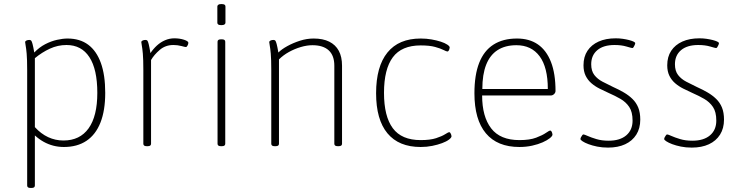

<svg xmlns="http://www.w3.org/2000/svg" viewBox="-20 -719 3651 947"><path d="M130 208Q122 208 118 205Q114 202 114 196V-373Q114 -427 111.5 -454.5Q109 -482 106.5 -494Q104 -506 104 -511Q104 -514 106 -516Q108 -518 111 -519.5Q114 -521 118 -521.5Q122 -522 125 -522Q131 -522 134 -518.5Q137 -515 140.5 -502Q144 -489 149 -460Q174 -486 203 -501Q232 -516 261 -522.5Q290 -529 313 -529Q374 -529 415 -498.5Q456 -468 477.5 -408.5Q499 -349 499 -261Q499 -174 475.5 -114.5Q452 -55 406.5 -24.5Q361 6 295 6Q268 6 243 -0.5Q218 -7 195.5 -19.5Q173 -32 152 -51V196Q152 202 148 205Q144 208 136 208ZM293 -26Q374 -26 417 -86Q460 -146 460 -261Q460 -377 421 -437Q382 -497 308 -497Q265 -497 226 -479Q187 -461 152 -432V-92Q182 -59 217.5 -42.5Q253 -26 293 -26Z M703 2Q695 2 691 -1Q687 -4 687 -10V-373Q687 -427 684.5 -454.5Q682 -482 679.5 -494Q677 -506 677 -511Q677 -514 679 -516Q681 -518 684 -519.5Q687 -521 691 -521.5Q695 -522 698 -522Q704 -522 707 -518.5Q710 -515 713.5 -501Q717 -487 722 -457Q736 -478 754 -494.5Q772 -511 794 -520.5Q816 -530 840 -530Q866 -530 887.5 -523Q909 -516 909 -508Q909 -505 908 -501.5Q907 -498 905 -494.5Q903 -491 901 -489Q899 -487 897 -487Q893 -487 874.5 -492Q856 -497 835 -497Q796 -497 768 -473Q740 -449 725 -423V-10Q725 -4 721 -1Q717 2 709 2Z M1069 2Q1061 2 1057 -1Q1053 -4 1053 -10V-513Q1053 -519 1057 -522Q1061 -525 1069 -525H1075Q1083 -525 1087 -522Q1091 -519 1091 -513V-10Q1091 -4 1087 -1Q1083 2 1075 2ZM1072 -595Q1061 -595 1056.5 -598Q1052 -601 1052 -607V-687Q1052 -692 1056.5 -695.5Q1061 -699 1072 -699Q1083 -699 1087.5 -696Q1092 -693 1092 -687V-607Q1092 -602 1087.5 -598.5Q1083 -595 1072 -595Z M1334 2Q1326 2 1322 -1Q1318 -4 1318 -10V-373Q1318 -427 1315.5 -454.5Q1313 -482 1310.5 -494Q1308 -506 1308 -511Q1308 -514 1310 -516Q1312 -518 1315 -519.5Q1318 -521 1322 -521.5Q1326 -522 1329 -522Q1335 -522 1338 -518.5Q1341 -515 1344.5 -502Q1348 -489 1353 -460Q1369 -476 1397 -491.5Q1425 -507 1459 -518Q1493 -529 1527 -529Q1573 -529 1604 -513.5Q1635 -498 1651 -468.5Q1667 -439 1667 -395V-10Q1667 -4 1663 -1Q1659 2 1650 2H1646Q1637 2 1633 -1Q1629 -4 1629 -10V-395Q1629 -445 1601.5 -470.5Q1574 -496 1521 -496Q1494 -496 1463.5 -487Q1433 -478 1405 -462.5Q1377 -447 1356 -426V-10Q1356 -4 1352 -1Q1348 2 1340 2Z M2055 6Q1947 6 1891 -61.5Q1835 -129 1835 -259Q1835 -391 1891 -460Q1947 -529 2055 -529Q2083 -529 2108.5 -524.5Q2134 -520 2154 -513.5Q2174 -507 2186 -499Q2198 -491 2198 -485Q2198 -482 2196.5 -477Q2195 -472 2192.5 -468.5Q2190 -465 2187 -465Q2182 -465 2167.5 -472.5Q2153 -480 2126 -487.5Q2099 -495 2055 -495Q1961 -495 1917.5 -436.5Q1874 -378 1874 -261Q1874 -145 1917.5 -86.5Q1961 -28 2055 -28Q2102 -28 2131 -37.5Q2160 -47 2175.5 -57Q2191 -67 2196 -67Q2199 -67 2201.5 -63Q2204 -59 2205.5 -54.5Q2207 -50 2207 -47Q2207 -40 2194.5 -30.5Q2182 -21 2160.5 -13Q2139 -5 2112 0.5Q2085 6 2055 6Z M2542 6Q2433 6 2376.5 -61.5Q2320 -129 2320 -259Q2320 -349 2343.5 -409Q2367 -469 2414 -499Q2461 -529 2530 -529Q2591 -529 2633 -500Q2675 -471 2697.5 -413.5Q2720 -356 2720 -270Q2720 -265 2717 -260Q2714 -255 2708.5 -251.5Q2703 -248 2697 -248H2358Q2358 -144 2402.5 -86Q2447 -28 2542 -28Q2593 -28 2624.5 -40Q2656 -52 2672.5 -63.5Q2689 -75 2694 -75Q2697 -75 2699.5 -71.5Q2702 -68 2703.5 -63Q2705 -58 2705 -55Q2705 -48 2692 -37.5Q2679 -27 2656.5 -17Q2634 -7 2604.5 -0.5Q2575 6 2542 6ZM2359 -280H2682Q2682 -387 2641.5 -441.5Q2601 -496 2527 -496Q2472 -496 2434.5 -472Q2397 -448 2378 -400Q2359 -352 2359 -280Z M2979 9Q2950 9 2925.5 4Q2901 -1 2882.5 -8Q2864 -15 2853.5 -22Q2843 -29 2843 -33Q2843 -37 2845.5 -42Q2848 -47 2851.5 -51.5Q2855 -56 2857 -56Q2862 -56 2878.5 -48.5Q2895 -41 2921.5 -33Q2948 -25 2982 -25Q3038 -25 3069 -51.5Q3100 -78 3100 -124Q3100 -167 3083.5 -191.5Q3067 -216 3040 -231.5Q3013 -247 2981 -261Q2959 -271 2937 -282Q2915 -293 2897 -308.5Q2879 -324 2868.5 -345.5Q2858 -367 2858 -397Q2858 -439 2877.5 -468.5Q2897 -498 2932.5 -514Q2968 -530 3017 -530Q3035 -530 3052 -527.5Q3069 -525 3082.5 -521.5Q3096 -518 3104.5 -514Q3113 -510 3113 -506Q3113 -503 3110.5 -497Q3108 -491 3105 -486.5Q3102 -482 3099 -482Q3095 -482 3070 -489.5Q3045 -497 3011 -497Q2956 -497 2926 -471.5Q2896 -446 2896 -402Q2896 -369 2911.5 -349Q2927 -329 2952 -316Q2977 -303 3004 -290Q3033 -277 3057 -263Q3081 -249 3099.5 -231Q3118 -213 3128 -188.5Q3138 -164 3138 -129Q3138 -86 3118.5 -55Q3099 -24 3063.5 -7.5Q3028 9 2979 9Z M3392 9Q3363 9 3338.5 4Q3314 -1 3295.5 -8Q3277 -15 3266.5 -22Q3256 -29 3256 -33Q3256 -37 3258.5 -42Q3261 -47 3264.5 -51.5Q3268 -56 3270 -56Q3275 -56 3291.5 -48.5Q3308 -41 3334.5 -33Q3361 -25 3395 -25Q3451 -25 3482 -51.5Q3513 -78 3513 -124Q3513 -167 3496.5 -191.5Q3480 -216 3453 -231.5Q3426 -247 3394 -261Q3372 -271 3350 -282Q3328 -293 3310 -308.5Q3292 -324 3281.5 -345.5Q3271 -367 3271 -397Q3271 -439 3290.5 -468.5Q3310 -498 3345.5 -514Q3381 -530 3430 -530Q3448 -530 3465 -527.5Q3482 -525 3495.5 -521.5Q3509 -518 3517.5 -514Q3526 -510 3526 -506Q3526 -503 3523.5 -497Q3521 -491 3518 -486.5Q3515 -482 3512 -482Q3508 -482 3483 -489.5Q3458 -497 3424 -497Q3369 -497 3339 -471.5Q3309 -446 3309 -402Q3309 -369 3324.5 -349Q3340 -329 3365 -316Q3390 -303 3417 -290Q3446 -277 3470 -263Q3494 -249 3512.5 -231Q3531 -213 3541 -188.5Q3551 -164 3551 -129Q3551 -86 3531.5 -55Q3512 -24 3476.5 -7.5Q3441 9 3392 9Z"/></svg>

Font: Asap Thin
Style: Regular
Weight: 250
Designer: Pablo Cosgaya
Foundry: Omnibus-Type
Version: Version 3.001